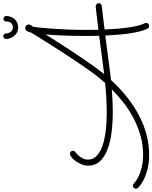

<svg xmlns="http://www.w3.org/2000/svg" viewBox="51 -1001 925 1165"><g transform="rotate(-90 513.5 -418.5)"><path d="M955.1 -2.4Q957 1 957 5.9Q957 13.2 951.9 18.6Q946.8 23.9 938.5 23.9Q933.1 23.9 929 21.5Q924.8 19 922.4 14.2Q913.1 -3.9 906 -31Q898.9 -58.1 893.8 -91.3Q888.7 -124.5 885.5 -162.8Q882.3 -201.2 880.4 -242.2Q843.8 -237.3 798.1 -231.4Q752.4 -225.6 693.8 -217.8Q652.8 -211.9 610.4 -207.5Q505.9 -93.8 390.4 -34.9Q274.9 23.9 158.7 23.9Q106.9 23.9 69.1 13.9Q31.2 3.9 6.6 -8.5Q-18.1 -21 -30.5 -31.7Q-43 -42.5 -43.9 -43.5Q-48.8 -48.3 -48.8 -56.2Q-48.8 -64 -43.5 -69.3Q-38.1 -74.7 -30.8 -74.7Q-22.5 -74.7 -17.1 -68.8Q-16.1 -67.9 -5.4 -58.8Q5.4 -49.8 26.6 -39.6Q47.9 -29.3 80.6 -21Q113.3 -12.7 158.2 -12.7Q219.7 -12.7 275.9 -29.3Q332 -45.9 382.1 -72.5Q432.1 -99.1 475.3 -133.3Q518.6 -167.5 553.7 -202.6Q519 -199.7 484.9 -198.2Q450.7 -196.8 417.5 -196.8Q352.1 -196.8 293 -204.1Q233.9 -211.4 189 -228.8Q144 -246.1 117.4 -274.9Q90.8 -303.7 90.8 -346.7Q90.8 -366.2 98.9 -385.7Q106.9 -405.3 118.2 -421.1Q129.4 -437 141.6 -447Q153.8 -457 162.6 -457Q169.4 -457 175.3 -452.1Q181.2 -447.3 181.2 -439Q181.2 -434.6 179.2 -430.4Q177.2 -426.3 173.3 -423.8Q172.4 -422.9 165 -417Q157.7 -411.1 149.4 -401.1Q141.1 -391.1 134.3 -377.2Q127.4 -363.3 127.4 -347.2Q127.4 -319.3 146.7 -298.1Q166 -276.9 202.9 -262.5Q239.7 -248 293.5 -240.7Q347.2 -233.4 416 -233.4Q455.6 -233.4 499.5 -235.8Q543.5 -238.3 592.3 -243.2Q615.7 -269 633.8 -292Q651.9 -314.9 664.6 -333Q685.5 -362.8 708.5 -396.5Q731.4 -430.2 754.2 -464.8Q776.9 -499.5 798.6 -533.4Q820.3 -567.4 839.4 -597.4Q858.4 -627.4 873.5 -652.1Q888.7 -676.8 898.4 -692.9Q901.4 -706.1 907.2 -717Q913.1 -728 926.3 -728Q933.6 -728 940.4 -721.9Q947.3 -715.8 947.3 -706.5Q947.3 -699.7 942.4 -691.9Q937.5 -684.1 933.1 -678.7Q931.6 -669.4 928.5 -639.2Q925.3 -608.9 922.1 -565.2Q918.9 -521.5 916.7 -469Q914.6 -416.5 914.6 -362.8Q914.6 -342.8 914.6 -323.2Q914.6 -303.7 915.5 -283.7Q988.8 -293 1022.5 -296.6Q1056.2 -300.3 1058.1 -300.3Q1064.5 -300.3 1070.6 -295.2Q1076.7 -290 1076.7 -281.7Q1076.7 -274.9 1072 -269.8Q1067.4 -264.6 1060.1 -263.7Q1051.3 -262.7 1039.6 -261.2Q1027.8 -259.8 1010.7 -257.8Q993.7 -255.9 970.7 -253.2Q947.8 -250.5 917 -246.6Q918.5 -206.5 921.6 -169.7Q924.8 -132.8 929.4 -101.1Q934.1 -69.3 940.4 -43.9Q946.8 -18.6 955.1 -2.4ZM689 -254.4Q746.6 -262.2 793.7 -268.3Q840.8 -274.4 878.9 -279.3Q878.4 -300.3 878.2 -321.3Q877.9 -342.3 877.9 -363.8Q877.9 -432.6 880.4 -495.4Q882.8 -558.1 887.2 -604.5Q867.7 -573.7 844 -536.4Q820.3 -499 794.9 -460.2Q769.5 -421.4 743.7 -383.3Q717.8 -345.2 694.3 -312Q682.6 -295.4 670.4 -279.8Q658.2 -264.2 646 -249Q656.7 -250 667.2 -251.5Q677.7 -252.9 689 -254.4ZM999 -844.2Q999 -830.1 994.4 -816.9Q989.7 -803.7 981 -793.5Q972.2 -783.2 959.2 -777.1Q946.3 -771 929.7 -771Q911.6 -771 898.4 -778.3Q885.3 -785.6 876.5 -796.9Q867.7 -808.1 863.5 -820.8Q859.4 -833.5 859.4 -844.7Q859.4 -851.6 864.3 -856.4Q869.1 -861.3 876 -861.3Q882.3 -861.3 887.7 -856.4Q893.1 -851.6 893.1 -844.7Q893.1 -837.9 895.3 -830.6Q897.5 -823.2 902.1 -817.1Q906.7 -811 913.6 -806.9Q920.4 -802.7 929.7 -802.7Q943.8 -802.7 954.6 -812Q965.3 -821.3 965.3 -842.8Q965.3 -849.6 970.2 -855Q975.1 -860.4 982.9 -860.4Q989.7 -860.4 994.4 -855.5Q999 -850.6 999 -844.2Z"/></g></svg>

Font: Sacramento
Style: Regular
Weight: 400
Designer: Astigmatic (AOETI)
Foundry: Astigmatic (AOETI)
Version: Version 1.000